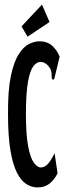

<svg xmlns="http://www.w3.org/2000/svg" viewBox="-20 -807 290 837"><path d="M143 10Q118 10 95 -4.5Q72 -19 54 -54Q36 -89 25.5 -151Q15 -213 15 -308Q14 -411 27 -474Q40 -537 61.5 -570.5Q83 -604 107 -615.5Q131 -627 152 -627Q186 -627 207.5 -607.5Q229 -588 240 -560L218 -469L215 -460L208 -461Q204 -469 205 -481Q206 -493 199 -508Q181 -537 156 -537Q140 -537 125.5 -518.5Q111 -500 102 -450.5Q93 -401 93 -310Q93 -221 102.5 -170.5Q112 -120 127 -98.5Q142 -77 158 -77Q177 -77 191.5 -95.5Q206 -114 218 -139L231 -51Q215 -21 194.5 -5.5Q174 10 143 10ZM100 -647 74 -692 163 -787 196 -711Z"/></svg>

Font: Inconsolata UltraCondensed ExtraBold
Style: Regular
Weight: 800
Width: 1
Monospace: yes
Designer: Raph Levien, Cyreal, Brenton Simpson
Foundry: Raph Levien, Cyreal, Google
Version: Version 3.001; ttfautohint (v1.8.2.53-6de2)